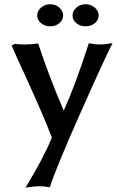

<svg xmlns="http://www.w3.org/2000/svg" viewBox="-20 -638 546 897"><path d="M34.2 -425.8 49.8 -433.1Q64.5 -430.2 98.1 -430.2Q125 -430.2 158.2 -435.1Q210.4 -276.9 277.8 -121.1Q332.5 -241.7 395 -436Q423.8 -430.2 444.8 -430.2Q473.6 -430.2 505.9 -437Q467.8 -362.8 353.3 -104.7Q238.8 153.3 212.9 236.8Q186 231.9 162.1 231.9Q144.5 231.9 99.1 238.8Q186 95.2 222.2 4.9Q183.6 -100.1 59.1 -369.1Q54.7 -378.9 46.1 -398.2Q37.6 -417.5 34.2 -425.8ZM153.8 -565.9Q153.8 -586.9 171.9 -602.5Q189.9 -618.2 214.8 -618.2Q239.7 -618.2 257.3 -602.5Q274.9 -586.9 274.9 -565.9Q274.9 -544.4 257.3 -529.8Q239.7 -515.1 214.8 -515.1Q189.5 -515.1 171.6 -529.8Q153.8 -544.4 153.8 -565.9ZM318.8 -565.9Q318.8 -586.9 336.9 -602.5Q355 -618.2 379.9 -618.2Q404.8 -618.2 422.9 -602.5Q440.9 -586.9 440.9 -565.9Q440.9 -544.4 423.1 -529.8Q405.3 -515.1 379.9 -515.1Q354.5 -515.1 336.7 -529.8Q318.8 -544.4 318.8 -565.9Z"/></svg>

Font: Linear Smooth
Style: Bold
Weight: 700
Designer: Philipp H. Poll, Flanker
Foundry: Philipp H. Poll, reworked by Flanker
Version: Version 1.061 | FøM Fix